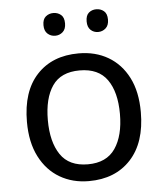

<svg xmlns="http://www.w3.org/2000/svg" viewBox="-53 -777 711 833"><g transform="rotate(-5 302.5 -360.0)"><path d="M551 -269Q551 -136 483.5 -63Q416 10 301 10Q230 10 174.5 -22.5Q119 -55 87 -117.5Q55 -180 55 -269Q55 -402 122 -474Q189 -546 304 -546Q377 -546 432.5 -513.5Q488 -481 519.5 -419.5Q551 -358 551 -269ZM146 -269Q146 -174 183.5 -118.5Q221 -63 303 -63Q384 -63 422 -118.5Q460 -174 460 -269Q460 -364 422 -418Q384 -472 302 -472Q220 -472 183 -418Q146 -364 146 -269ZM163 -681Q163 -707 177 -718.5Q191 -730 210 -730Q229 -730 243 -718.5Q257 -707 257 -681Q257 -656 243 -643.5Q229 -631 210 -631Q191 -631 177 -643.5Q163 -656 163 -681ZM351 -681Q351 -707 364.5 -718.5Q378 -730 397 -730Q416 -730 430 -718.5Q444 -707 444 -681Q444 -656 430 -643.5Q416 -631 397 -631Q378 -631 364.5 -643.5Q351 -656 351 -681Z"/></g></svg>

Font: Go Noto Current
Style: Regular
Weight: 400
Designer: Monotype Design Team
Foundry: Monotype Imaging Inc.
Version: Version 2.007; ttfautohint (v1.8) -l 8 -r 50 -G 200 -x 14 -D